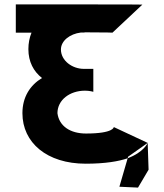

<svg xmlns="http://www.w3.org/2000/svg" viewBox="-20 -747 750 876"><path d="M493.1 -598C493.1 -598 475.5 -599.5 365.7 -599.5V-598.5L348.7 -598.5C299.7 -592.6 258 -561.6 258 -521.2C258 -470.2 309.7 -432.8 362.5 -432.8H405.8V-328.2C405.8 -328.2 388.9 -333.3 367.8 -333.3C298.1 -333.3 242.1 -290.8 242.1 -230.5C249.8 -171 301.3 -137.8 372.2 -137.8C499.8 -137.8 499.2 -167.3 499.2 -167.3L653.8 -95C653.8 -95 637.1 -53.1 562.5 -25L524.7 105L609.7 108.9L657.9 27.2L653.8 -95L564.4 -32L562.5 -25C522.1 -10.8 458.8 -0.1 371.2 -0.1C194 -0.1 82.3 -96.2 82.3 -230.5C82.3 -304.4 117.2 -358 171.6 -391.1C133.3 -420.9 109.5 -465.1 109.5 -522.9C109.5 -549.9 114.5 -575.2 123.8 -598.1L52.1 -598V-727L363.6 -726.9C593.9 -726.9 629.6 -726 629.6 -726Z"/></svg>

Font: Hussar
Style: BdSuprExt
Weight: 700
Foundry: Cannot Into Space Fonts
Version: Version 2.00